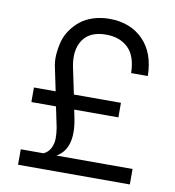

<svg xmlns="http://www.w3.org/2000/svg" viewBox="-79 -760 758 830"><g transform="rotate(10 300.5 -345.0)"><path d="M55.2 0V-67.9H154.8Q174.8 -76.7 185.1 -96.4Q195.3 -116.2 195.6 -138.9Q195.8 -161.6 191.9 -186L172.9 -276.9H64.9V-340.8H160.2L140.1 -437Q132.8 -467.3 135 -497.6Q137.2 -527.8 144.8 -555.9Q152.3 -584 169.7 -608.4Q187 -632.8 209.7 -650.9Q232.4 -668.9 265.1 -679.4Q297.9 -689.9 335.9 -689.9Q427.2 -689.9 483.4 -633.3Q539.6 -576.7 541 -475.1H467.8Q466.3 -550.3 429.7 -585.2Q393.1 -620.1 333 -620.1Q261.7 -620.1 231.4 -575Q201.2 -529.8 215.8 -457L240.2 -340.8H446.8V-276.9H252.9L259.8 -243.2Q287.1 -111.3 211.9 -67.9H545.9V0Z"/></g></svg>

Font: TASA Orbiter Text
Style: Regular
Weight: 400
Designer: Weizhong Zhang
Version: Version 1.000;Glyphs 3.1.2 (3151)